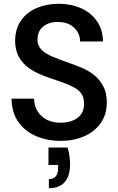

<svg xmlns="http://www.w3.org/2000/svg" viewBox="-20 -732 625 1014"><path d="M301 12Q229 12 170 -13.5Q111 -39 76.5 -88.5Q42 -138 41 -211H160Q161 -155 199 -119.5Q237 -84 300 -84Q356 -84 390 -110Q424 -136 424 -183Q424 -210 415 -228.5Q406 -247 385 -261.5Q364 -276 329 -289.5Q294 -303 240 -321Q177 -342 137 -369.5Q97 -397 78.5 -433.5Q60 -470 60 -515Q60 -579 90.5 -623Q121 -667 173.5 -689.5Q226 -712 290 -712Q355 -712 407 -689Q459 -666 491 -621.5Q523 -577 524 -513H403Q403 -556 371 -586Q339 -616 286 -616Q241 -617 209.5 -593Q178 -569 178 -523Q178 -491 198.5 -470Q219 -449 257 -433Q295 -417 349 -398Q382 -387 416.5 -372Q451 -357 479.5 -333.5Q508 -310 526 -275.5Q544 -241 544 -190Q544 -127 511.5 -81.5Q479 -36 424 -12Q369 12 301 12ZM238 262V214Q287 214 287 154V139H236V47H337Q344 71 347 93.5Q350 116 350 135Q350 198 321.5 230Q293 262 238 262Z"/></svg>

Font: Rethink Sans SemiBold
Style: Regular
Weight: 600
Designer: The Rethink Sans project authors (Hans Thiessen). DM Sans designed by Colophon Foundry.
Foundry: Rethink Communications LLC
Version: Version 1.001